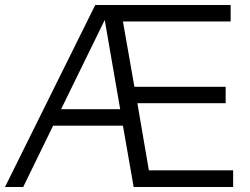

<svg xmlns="http://www.w3.org/2000/svg" viewBox="-25 -750 1001 770"><path d="M900 -730V-664H468L514 -402H880V-336H526L572 -67H910V0H511L468 -246H188L68 0H-5L357 -730ZM220 -312H457L395 -670Z"/></svg>

Font: Nacelle Light
Style: Regular
Weight: 300
Designer: Sora Sagano
Foundry: Sora Sagano
Version: Version 1.000;FEAKit 1.0